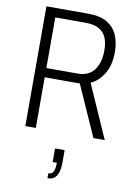

<svg xmlns="http://www.w3.org/2000/svg" viewBox="-102 -750 763 1083"><g transform="rotate(10 279.5 -209.0)"><path d="M74 0V-686H313Q383 -686 423.5 -661Q464 -636 481.5 -594Q499 -552 499 -499Q499 -423 469 -374Q439 -325 394 -305L529 0H464L335 -290H134V0ZM134 -343H313Q376 -343 407.5 -384.5Q439 -426 439 -497Q439 -539 427 -569Q415 -599 386 -616Q357 -633 306 -633H134ZM248 268V240Q268 240 276.5 224Q285 208 285 173H261V95H316V162Q316 199 308.5 222.5Q301 246 286.5 257Q272 268 248 268Z"/></g></svg>

Font: Archivo Condensed ExtraLight
Style: Regular
Weight: 250
Width: 3
Designer: Hector Gatti
Foundry: Omnibus-Type
Version: Version 2.001